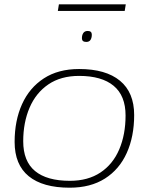

<svg xmlns="http://www.w3.org/2000/svg" viewBox="-20 -863 701 893"><path d="M304 10Q179 10 113.5 -43.5Q48 -97 48 -203Q48 -302 82.5 -378.5Q117 -455 184 -498.5Q251 -542 348 -542Q472 -542 538 -487.5Q604 -433 604 -328Q604 -228 569.5 -151.5Q535 -75 468 -32.5Q401 10 304 10ZM305 -22Q389 -22 447 -60.5Q505 -99 534.5 -168Q564 -237 564 -326Q564 -418 508.5 -464Q453 -510 348 -510Q263 -510 205 -470.5Q147 -431 117.5 -362Q88 -293 88 -206Q88 -113 143 -67.5Q198 -22 305 -22ZM381 -668Q361 -668 361 -685Q361 -700 367.5 -709.5Q374 -719 388 -719Q407 -719 407 -702Q407 -687 401 -677.5Q395 -668 381 -668ZM249 -812 254 -843H565L560 -812Z"/></svg>

Font: Georama Extended ExtraLight
Style: Italic
Weight: 200
Width: 7
Italic angle: -9°
Designer: Jean-Baptiste Levee
Foundry: Production Type
Version: Version 1.000